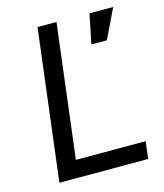

<svg xmlns="http://www.w3.org/2000/svg" viewBox="-106 -780 736 861"><g transform="rotate(-15 262.0 -350.0)"><path d="M63 0 149 -700H237L161 -80H485L475 0ZM362 -562 390 -699H500L434 -562Z"/></g></svg>

Font: Inclusive Sans
Style: Italic
Weight: 400
Italic angle: -7°
Designer: Olivia King
Foundry: Olivia King
Version: Version 2.004